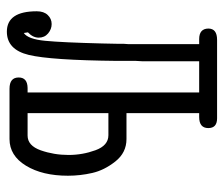

<svg xmlns="http://www.w3.org/2000/svg" viewBox="-67 -584 659 565"><g transform="rotate(90 262.5 -301.5)"><path d="M13.2 -80.1Q13.2 -101.1 24.2 -112.5Q35.2 -124 50.8 -124Q65.9 -124 78.4 -113.5Q90.8 -103 90.8 -85.9Q90.8 -68.8 75.2 -54.2L77.1 -42Q95.2 -54.2 100.1 -105Q105 -155.8 107.9 -272Q108.9 -304.2 108.9 -319.8V-335.9L109.9 -350.1V-558.1H95.2Q64.5 -558.1 64 -585Q64 -610.8 97.2 -610.8H328.1Q356.9 -610.8 356.9 -585Q356.9 -558.1 324.2 -558.1H313V-344.2H389.2Q429.2 -344.2 455.1 -311.5Q481 -278.8 489 -243.4Q497.1 -208 497.1 -171.9Q497.1 -96.7 467.5 -48.3Q438 0 389.2 0H241.2Q208 0 208 -26.9Q208 -52.7 238.8 -53.2H252V-558.1H160.2V-389.2L159.2 -372.1V-316.9Q157.2 -121.1 141.6 -56.6Q126 7.8 73.2 7.8Q13.2 7.8 13.2 -80.1ZM313 -53.2H378.9Q408.7 -53.2 422.4 -92Q436 -130.9 436 -173.8Q436 -214.8 422.1 -252.9Q408.2 -291 377.9 -291H313Z"/></g></svg>

Font: CMU Typewriter Text
Style: Light
Weight: 200
Version: Version 0.7.0